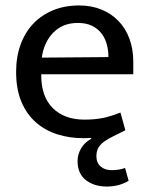

<svg xmlns="http://www.w3.org/2000/svg" viewBox="-20 -497 544 703"><path d="M468 -225H131V-221Q131 -143 173.5 -101Q216 -59 289 -59Q327 -59 356.5 -65Q386 -71 421 -85L439 -20Q415 -8 395.5 1.5Q376 11 362 21Q348 31 340.5 43.5Q333 56 333 75Q333 99 348.5 112.5Q364 126 388 126Q417 126 438 118L451 165Q416 186 371 186Q325 186 294.5 162.5Q264 139 264 92Q264 69 276.5 47Q289 25 314 11V8Q307 8 300 8.5Q293 9 286 9Q235 9 190.5 -5Q146 -19 112 -48.5Q78 -78 58.5 -124Q39 -170 39 -234Q39 -289 55.5 -334Q72 -379 102 -410.5Q132 -442 174.5 -459.5Q217 -477 270 -477Q315 -477 351.5 -462Q388 -447 414 -420Q440 -393 454 -355Q468 -317 468 -271ZM377 -288Q377 -314 370.5 -336.5Q364 -359 350.5 -376Q337 -393 316 -403Q295 -413 265 -413Q210 -413 175.5 -378Q141 -343 133 -286Z"/></svg>

Font: Mukta Mahee
Style: Regular
Weight: 400
Designer: Shuchita Grover, Noopur Datye, Girish Dalvi, Yashodeep Gholap
Foundry: Ek Type
Version: Version 2.538;PS 1.000;hotconv 16.6.51;makeotf.lib2.5.65220;